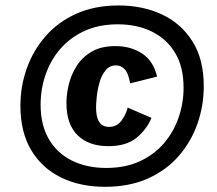

<svg xmlns="http://www.w3.org/2000/svg" viewBox="-20 -682 807 713"><path d="M370 11.7Q277.5 11.7 206.7 -22.9Q135.8 -57.5 95.8 -124.6Q55.8 -191.7 55.8 -289.2Q55.8 -361.7 79.6 -428.3Q103.3 -495 149.6 -547.9Q195.8 -600.8 263.8 -631.2Q331.7 -661.7 420.8 -661.7Q509.2 -661.7 580.4 -628.8Q651.7 -595.8 694.2 -529.2Q736.7 -462.5 736.7 -361.7Q736.7 -290.8 713.8 -224.2Q690.8 -157.5 645 -104.2Q599.2 -50.8 530.4 -19.6Q461.7 11.7 370 11.7ZM374.2 -58.3Q445.8 -58.3 499.6 -83.3Q553.3 -108.3 589.2 -150.4Q625 -192.5 643.3 -245.8Q661.7 -299.2 661.7 -355.8Q661.7 -434.2 630 -486.2Q598.3 -538.3 543.3 -565Q488.3 -591.7 417.5 -591.7Q346.7 -591.7 292.9 -566.7Q239.2 -541.7 202.9 -499.2Q166.7 -456.7 148.8 -403.3Q130.8 -350 130.8 -293.3Q130.8 -216.7 162.1 -164.2Q193.3 -111.7 248.3 -85Q303.3 -58.3 374.2 -58.3ZM382.5 -139.2Q309.2 -139.2 267.9 -180Q226.7 -220.8 226.7 -299.2Q226.7 -331.7 235.4 -368.3Q244.2 -405 265 -437.5Q285.8 -470 320.8 -490.4Q355.8 -510.8 408.3 -510.8Q466.7 -510.8 508.3 -482.9Q550 -455 563.3 -397.5L463.3 -372.5Q456.7 -410.8 442.9 -425Q429.2 -439.2 410.8 -439.2Q386.7 -439.2 371.7 -420.4Q356.7 -401.7 349.2 -374.6Q341.7 -347.5 339.2 -322.1Q336.7 -296.7 336.7 -282.5Q336.7 -210.8 385 -210.8Q414.2 -210.8 431.2 -234.2Q448.3 -257.5 454.2 -282.5L542.5 -244.2Q525 -201.7 487.1 -170.4Q449.2 -139.2 382.5 -139.2Z"/></svg>

Font: Familjen Grotesk
Style: Bold Italic
Weight: 700
Italic angle: -9.46201°
Designer: Anders Wikstroem, Jonas Baeckman, Matilda Gysing, Kristian Moeller
Foundry: Familjen STHLM AB
Version: Version 2.002; ttfautohint (v1.8.4.7-5d5b)